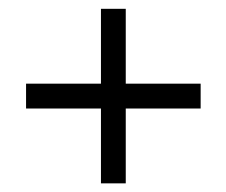

<svg xmlns="http://www.w3.org/2000/svg" viewBox="-20 -531 521 442"><path d="M441.9 -338.4V-281.2H269.5V-108.9H212.4V-281.2H40V-338.4H212.4V-510.7H269.5V-338.4Z"/></svg>

Font: Cinzel Bold
Style: Regular
Weight: 700
Designer: Natanael Gama
Version: Version 1.001;PS 001.001;hotconv 1.0.56;makeotf.lib2.0.21325